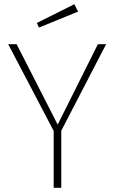

<svg xmlns="http://www.w3.org/2000/svg" viewBox="-20 -892 543 912"><path d="M271 -271V0H235V-270L19 -682H59L254 -300L445 -682H484ZM351 -837 165 -761 155 -783 333 -872Z"/></svg>

Font: FiraSans
Style: Regular
Weight: 200
Designer: Carrois Corporate & Edenspiekermann AG
Foundry: Carrois Corporate GbR & Edenspiekermann AG
Version: Version 3.106;PS 003.106;hotconv 1.0.70;makeotf.lib2.5.58329